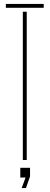

<svg xmlns="http://www.w3.org/2000/svg" viewBox="-20 -820 254 984"><path d="M97 0V-760H117V0ZM10 -780V-800H204V-780ZM91 144 111 90H84V40H134V84L113 144Z"/></svg>

Font: Big Shoulders Stencil Display SC Thin
Style: Regular
Weight: 100
Designer: Patric King
Foundry: XO Type Co
Version: Version 2.001